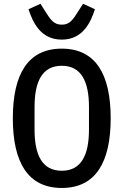

<svg xmlns="http://www.w3.org/2000/svg" viewBox="-20 -962 640 995"><path d="M300.1 12.1C475.9 12.1 553.6 -121.1 553.6 -349.1C553.6 -577.1 475.9 -709.9 300.1 -709.9C124.3 -709.9 46.5 -577.1 46.5 -349.1C46.5 -121.1 124.3 12.1 300.1 12.1ZM127.8 -914.1C149.1 -849.4 188.6 -756.7 300.1 -756.7C411.2 -756.7 451 -849.4 471.9 -914.1L410.5 -942.5L389.2 -909.4C358.3 -860.1 342.3 -834.2 300.1 -834.2C257.8 -834.2 241.5 -860.1 210.6 -909.4L189.6 -942.5ZM159.1 -290.5V-407.3C159.1 -538 197.4 -621.1 300.1 -621.1C402.3 -621.1 441.1 -538 441.1 -407.3V-290.8C441.1 -160.2 402.3 -77.1 300.1 -77.1C197.4 -77.1 159.1 -160.2 159.1 -290.5Z"/></svg>

Font: Margiela Mono Medium
Style: Regular
Weight: 500
Designer: Mike Abbink, Paul van der Laan, Pieter van Rosmalen
Foundry: Bold Monday
Version: Version 2.003 2021